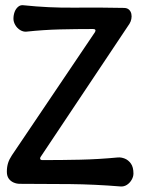

<svg xmlns="http://www.w3.org/2000/svg" viewBox="-20 -697 539 728"><path d="M31 -626Q31 -640 35.5 -652Q40 -664 49 -671.5Q58 -679 70 -677Q165 -667 260 -668Q355 -669 449 -667Q462 -667 469 -660.5Q476 -654 478 -644.5Q480 -635 478 -625Q476 -615 471 -607L134 -102Q131 -98 132.5 -94Q134 -90 141 -90Q215 -90 284 -91.5Q353 -93 427 -100Q440 -101 453.5 -95.5Q467 -90 476.5 -76.5Q486 -63 486 -39Q486 -27 479 -15Q472 -3 461 4Q450 11 437 10Q339 2 246 1Q153 0 55 0Q43 0 31.5 -5Q20 -10 13 -20Q6 -30 6 -46Q6 -64 10.5 -78.5Q15 -93 25 -108L340 -575Q343 -580 341.5 -583.5Q340 -587 333 -587Q269 -587 207.5 -585.5Q146 -584 80 -577Q68 -576 56.5 -583Q45 -590 38 -602Q31 -614 31 -626Z"/></svg>

Font: Winky Sans
Style: Regular
Weight: 400
Designer: Simon Atzbach
Foundry: typofactur
Version: Version 1.205